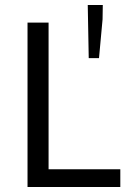

<svg xmlns="http://www.w3.org/2000/svg" viewBox="-20 -746 526 766"><path d="M89.8 0V-655.8H173.8V-70.8H460V0ZM334 -514.2 330.1 -726.1H390.1L389.2 -668.9L375 -514.2Z"/></svg>

Font: Source Sans Pro
Style: Regular
Weight: 400
Designer: Paul D. Hunt
Foundry: Adobe Systems Incorporated
Version: Version 3.006;hotconv 1.0.111;makeotfexe 2.5.65597